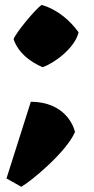

<svg xmlns="http://www.w3.org/2000/svg" viewBox="-20 -626 377 766"><path d="M34.2 -469.7C53.2 -415 99.1 -379.9 149.9 -357.9C193.8 -372.6 278.3 -432.6 293.5 -497.1C260.3 -543.5 208.5 -588.9 146 -606.4C121.1 -589.8 42 -493.7 34.2 -469.7ZM5.9 85.9 64.9 119.1C101.6 99.1 244.6 -18.6 279.3 -99.6C272.9 -125.5 238.3 -218.8 103 -220.2Z"/></svg>

Font: Fruktur
Style: Regular
Weight: 400
Designer: Viktoriya Grabowska
Foundry: Viktoriya Grabowska
Version: Version 1.002